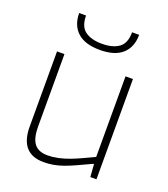

<svg xmlns="http://www.w3.org/2000/svg" viewBox="-140 -861 853 972"><g transform="rotate(20 286.5 -375.5)"><path d="M207 10Q80 10 80 -136V-540H120V-150Q120 -87 142.5 -58Q165 -29 214 -29Q242 -29 270 -35Q298 -41 326.5 -51.5Q355 -62 385 -76Q415 -90 449 -106V-540H489V0H456L451 -68H447Q404 -48 371.5 -33Q339 -18 312 -8.5Q285 1 260 5.5Q235 10 207 10ZM280 -621Q200 -621 159.5 -658Q119 -695 119 -761H156Q156 -702 189 -678Q222 -654 280 -654Q338 -654 371 -678Q404 -702 404 -761H442Q442 -695 401.5 -658Q361 -621 280 -621Z"/></g></svg>

Font: Encode Sans Normal
Style: Thin
Weight: 100
Designer: Pablo Impallari, Andres Torresi
Foundry: Pablo Impallari, Andres Torresi
Version: Version 1.000; ttfautohint (v1.00) -l 8 -r 50 -G 200 -x 14 -